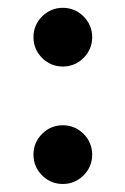

<svg xmlns="http://www.w3.org/2000/svg" viewBox="-20 -459 313 479"><path d="M85 -314.5C99.1 -300.3 116.7 -293 136.7 -293C156.7 -293 174.3 -300.3 188.5 -314.5C202.6 -328.6 210 -346.2 210 -366.2C210 -386.2 202.6 -403.8 188.5 -418C174.3 -432.1 156.7 -439.5 136.7 -439.5C116.7 -439.5 99.1 -432.1 85 -418C70.8 -403.8 63.5 -386.2 63.5 -366.2C63.5 -346.2 70.8 -328.6 85 -314.5ZM85 -21.5C99.1 -7.3 116.7 0 136.7 0C156.7 0 174.3 -7.3 188.5 -21.5C202.6 -35.6 210 -53.2 210 -73.2C210 -93.3 202.6 -110.8 188.5 -125C174.3 -139.2 156.7 -146.5 136.7 -146.5C116.7 -146.5 99.1 -139.2 85 -125C70.8 -110.8 63.5 -93.3 63.5 -73.2C63.5 -53.2 70.8 -35.6 85 -21.5Z"/></svg>

Font: Samim Medium
Style: Regular
Weight: 500
Foundry: DejaVu fonts team - Redesigned by Saber Rastikerdar
Version: Version 4.0.5